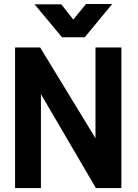

<svg xmlns="http://www.w3.org/2000/svg" viewBox="-20 -951 696 971"><path d="M547.4 -930.7H415L350.6 -852.1L290 -929.2H154.8L293.5 -762.7H408.7ZM56.2 0H187V-475.1L464.8 0H593.8V-710.9H462.9V-252L183.1 -710.9H56.2Z"/></svg>

Font: Tuffy
Style: Bold
Weight: 700
Designer: Thatcher Ulrich, Karoly Barta, Michael Everson
Version: Version 001.270